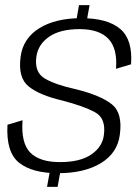

<svg xmlns="http://www.w3.org/2000/svg" viewBox="-20 -710 536 745"><path d="M275 -623.5 315.5 -623 327.5 -690H286.5ZM162.5 15H203.5L215.5 -51.5H174.5ZM205 -38Q307.5 -38 371.8 -77.2Q436 -116.5 445 -187.5Q456.5 -271.5 413.8 -305.5Q371 -339.5 275.5 -363.5Q195 -381 154 -405.2Q113 -429.5 121 -489Q127.5 -537.5 170.2 -567.2Q213 -597 288.5 -597Q365.5 -597 401 -559Q436.5 -521 430 -443L488.5 -460.5Q495.5 -556.5 446.2 -598Q397 -639.5 295.5 -639.5Q195.5 -639.5 132.5 -600.5Q69.5 -561.5 60 -490Q49 -408.5 91.2 -374.5Q133.5 -340.5 221.5 -320Q307.5 -297.5 349.8 -273.8Q392 -250 383 -185.5Q377.5 -140.5 334.5 -110.8Q291.5 -81 212.5 -81Q134.5 -81 97.8 -117.5Q61 -154 67.5 -243.5L9 -226Q3 -119.5 53.8 -78.8Q104.5 -38 205 -38Z"/></svg>

Font: Anybody UltraCondensed Thin Light
Style: Italic
Weight: 300
Italic angle: -10°
Version: Version 1.111